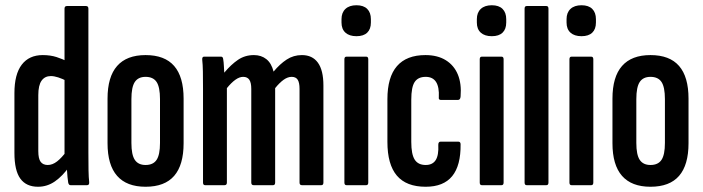

<svg xmlns="http://www.w3.org/2000/svg" viewBox="-20 -706 2679 732"><path d="M125 6Q80 6 57.5 -25Q35 -56 35 -123V-351Q35 -423 63 -459.5Q91 -496 143 -496Q172 -496 195.5 -488.5Q219 -481 237 -471V-396Q198 -416 174 -416Q151 -416 138.5 -398.5Q126 -381 126 -343V-130Q126 -101 135 -89Q144 -77 162 -77Q180 -77 197.5 -90.5Q215 -104 235 -131L245 -72Q219 -35 189.5 -14.5Q160 6 125 6ZM249 0Q242 0 240 -10Q237 -29 235.5 -56Q234 -83 234 -99L226 -111V-673Q226 -683 235 -683H308Q317 -683 317 -673V-123Q317 -84 317.5 -56.5Q318 -29 320 -12Q321 0 312 0Z M535 6Q463 6 426.5 -35.5Q390 -77 390 -160V-330Q390 -413 426.5 -454.5Q463 -496 535 -496Q608 -496 644 -454.5Q680 -413 680 -330V-160Q680 -77 644 -35.5Q608 6 535 6ZM535 -77Q564 -77 577 -96.5Q590 -116 590 -161V-328Q590 -374 577 -393.5Q564 -413 535 -413Q507 -413 494 -393.5Q481 -374 481 -328V-161Q481 -116 494 -96.5Q507 -77 535 -77Z M762 0Q754 0 754 -10V-367Q754 -406 753.5 -433.5Q753 -461 751 -478Q750 -490 758 -490H823Q830 -490 831 -480Q833 -468 833.5 -455Q834 -442 835 -429Q861 -460 887.5 -478Q914 -496 948 -496Q976 -496 995.5 -480.5Q1015 -465 1023 -433Q1047 -462 1073 -479Q1099 -496 1131 -496Q1171 -496 1192 -467Q1213 -438 1213 -380V-10Q1213 0 1205 0H1131Q1122 0 1122 -10V-367Q1122 -391 1115 -402Q1108 -413 1092 -413Q1077 -413 1061.5 -402Q1046 -391 1029 -370V-10Q1029 0 1021 0H947Q938 0 938 -10V-367Q938 -391 930.5 -402Q923 -413 907 -413Q893 -413 877.5 -402Q862 -391 845 -370V-10Q845 0 836 0Z M1301 0Q1293 0 1293 -10V-480Q1293 -490 1301 -490H1376Q1384 -490 1384 -480V-10Q1384 0 1376 0ZM1339 -568Q1312 -568 1297 -581.5Q1282 -595 1282 -620V-633Q1282 -658 1297 -672Q1312 -686 1339 -686Q1366 -686 1380 -672Q1394 -658 1394 -633V-620Q1394 -595 1380 -581.5Q1366 -568 1339 -568Z M1603 6Q1529 6 1493 -36.5Q1457 -79 1457 -165V-328Q1457 -412 1493.5 -454Q1530 -496 1602 -496Q1648 -496 1679.5 -476.5Q1711 -457 1725.5 -422Q1740 -387 1736 -338Q1735 -325 1726 -325H1660Q1656 -325 1654 -328Q1652 -331 1653 -335Q1655 -374 1642.5 -393.5Q1630 -413 1603 -413Q1574 -413 1561 -393.5Q1548 -374 1548 -326V-165Q1548 -118 1561 -97.5Q1574 -77 1603 -77Q1629 -77 1641 -95.5Q1653 -114 1651 -154Q1651 -166 1660 -166H1727Q1736 -166 1736 -156Q1737 -75 1704 -34.5Q1671 6 1603 6Z M1817 0Q1809 0 1809 -10V-480Q1809 -490 1817 -490H1892Q1900 -490 1900 -480V-10Q1900 0 1892 0ZM1855 -568Q1828 -568 1813 -581.5Q1798 -595 1798 -620V-633Q1798 -658 1813 -672Q1828 -686 1855 -686Q1882 -686 1896 -672Q1910 -658 1910 -633V-620Q1910 -595 1896 -581.5Q1882 -568 1855 -568Z M1988 0Q1980 0 1980 -10V-673Q1980 -683 1988 -683H2063Q2071 -683 2071 -673V-10Q2071 0 2063 0Z M2159 0Q2151 0 2151 -10V-480Q2151 -490 2159 -490H2234Q2242 -490 2242 -480V-10Q2242 0 2234 0ZM2197 -568Q2170 -568 2155 -581.5Q2140 -595 2140 -620V-633Q2140 -658 2155 -672Q2170 -686 2197 -686Q2224 -686 2238 -672Q2252 -658 2252 -633V-620Q2252 -595 2238 -581.5Q2224 -568 2197 -568Z M2460 6Q2388 6 2351.5 -35.5Q2315 -77 2315 -160V-330Q2315 -413 2351.5 -454.5Q2388 -496 2460 -496Q2533 -496 2569 -454.5Q2605 -413 2605 -330V-160Q2605 -77 2569 -35.5Q2533 6 2460 6ZM2460 -77Q2489 -77 2502 -96.5Q2515 -116 2515 -161V-328Q2515 -374 2502 -393.5Q2489 -413 2460 -413Q2432 -413 2419 -393.5Q2406 -374 2406 -328V-161Q2406 -116 2419 -96.5Q2432 -77 2460 -77Z"/></svg>

Font: Sofia Sans Extra Condensed SemiBold
Style: Regular
Weight: 600
Designer: Botio Nikoltchev, Ani Petrova
Foundry: lettersoup
Version: Version 4.101